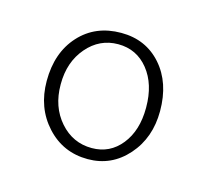

<svg xmlns="http://www.w3.org/2000/svg" viewBox="-51 -702 389 360"><g transform="rotate(15 143.0 -522.5)"><path d="M145 -400Q97 -400 65 -435Q33 -470 33 -522Q33 -577 64 -611Q95 -645 145 -645Q193 -645 223 -611Q253 -577 253 -522Q253 -470 222 -435Q191 -400 145 -400ZM226 -521V-522Q226 -567 203.5 -595Q181 -623 145 -623Q109 -623 84.5 -594.5Q60 -566 60 -523V-522Q60 -479 85 -450.5Q110 -422 147 -422Q182 -422 204 -449.5Q226 -477 226 -521Z"/></g></svg>

Font: Tajawal ExtraLight
Style: Regular
Weight: 275
Designer: Boutros Fonts
Foundry: Created by Boutros International 2017
Version: Version 1.700